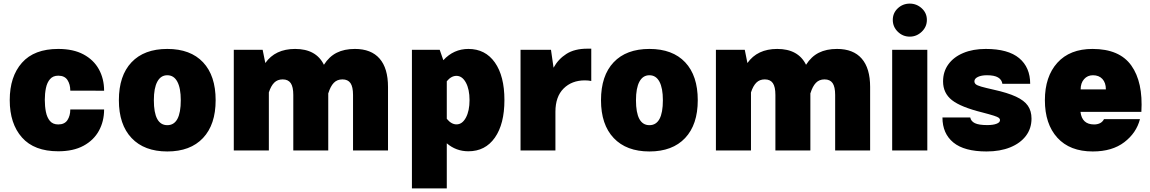

<svg xmlns="http://www.w3.org/2000/svg" viewBox="-20 -830 6345 1059"><path d="M301.3 -560.1Q384.3 -560.1 440.4 -530Q496.6 -500 525.4 -447.8Q554.2 -395.5 554.2 -329.6L367.7 -330.1Q367.7 -364.7 352.1 -388.7Q336.4 -412.6 301.3 -412.6Q272.5 -412.6 256.1 -393.8Q239.7 -375 233.4 -344.5Q227.1 -314 227.1 -279.3Q227.1 -243.7 233.2 -212.9Q239.3 -182.1 255.4 -162.8Q271.5 -143.6 301.3 -143.6Q336.4 -143.6 352.1 -167.7Q367.7 -191.9 367.7 -226.1H554.2Q554.2 -161.1 525.6 -108.9Q497.1 -56.6 440.7 -26.1Q384.3 4.4 301.3 4.4Q168.5 4.4 101.1 -71.8Q33.7 -147.9 33.7 -277.8Q33.7 -407.7 101.1 -483.9Q168.5 -560.1 301.3 -560.1Z M902.8 -560.1Q1030.8 -560.1 1100.1 -486.3Q1169.4 -412.6 1169.4 -277.3Q1169.4 -142.6 1099.6 -68.6Q1029.8 5.4 902.8 5.4Q775.9 5.4 705.8 -68.6Q635.7 -142.6 635.7 -277.3Q635.7 -412.6 705.3 -486.3Q774.9 -560.1 902.8 -560.1ZM902.8 -415Q866.7 -415 847.7 -379.6Q828.6 -344.2 828.6 -277.3Q828.6 -139.6 902.8 -139.6Q977.1 -139.6 977.1 -277.3Q977.1 -344.2 958 -379.6Q939 -415 902.8 -415Z M1269.5 -555.2H1428.7L1443.4 -482.4Q1498 -560.1 1607.9 -560.1Q1723.6 -560.1 1766.6 -472.7Q1795.4 -518.1 1837.2 -539.1Q1878.9 -560.1 1937.5 -560.1Q2027.3 -560.1 2073.7 -506.8Q2120.1 -453.6 2120.1 -350.6V0H1927.2V-306.2Q1927.2 -351.1 1913.1 -371.6Q1898.9 -392.1 1868.7 -392.1Q1839.4 -392.1 1821 -373Q1802.7 -354 1791 -315.9H1790.5V0H1597.7V-306.2Q1597.7 -351.1 1583.5 -371.6Q1569.3 -392.1 1539.1 -392.1Q1510.7 -392.1 1492.7 -374.3Q1474.6 -356.4 1462.9 -320.3V0H1269.5Z M2252 -555.2H2405.3L2425.3 -498Q2482.4 -560.1 2563.5 -560.1Q2656.7 -560.1 2709.5 -485.4Q2762.2 -410.6 2762.2 -278.3Q2762.2 -146 2709.5 -70.8Q2656.7 4.4 2563.5 4.4Q2495.6 4.4 2444.3 -39.6V209H2252ZM2497.6 -411.6Q2468.8 -411.6 2444.3 -381.8V-174.8Q2469.2 -144 2498 -144Q2529.8 -144 2549.8 -181.4Q2569.8 -218.8 2569.8 -277.8Q2569.8 -337.4 2549.6 -374.5Q2529.3 -411.6 2497.6 -411.6Z M2851.1 -555.2H3019L3033.2 -456.5Q3059.1 -503.9 3104.2 -532.7Q3149.4 -561.5 3219.2 -561.5H3241.2V-383.3Q3224.6 -386.7 3206.1 -386.7Q3133.8 -386.7 3088.6 -341.8Q3043.5 -296.9 3043.5 -213.4V0H2851.1Z M3562 -560.1Q3689.9 -560.1 3759.3 -486.3Q3828.6 -412.6 3828.6 -277.3Q3828.6 -142.6 3758.8 -68.6Q3689 5.4 3562 5.4Q3435.1 5.4 3365 -68.6Q3294.9 -142.6 3294.9 -277.3Q3294.9 -412.6 3364.5 -486.3Q3434.1 -560.1 3562 -560.1ZM3562 -415Q3525.9 -415 3506.8 -379.6Q3487.8 -344.2 3487.8 -277.3Q3487.8 -139.6 3562 -139.6Q3636.2 -139.6 3636.2 -277.3Q3636.2 -344.2 3617.2 -379.6Q3598.1 -415 3562 -415Z M3928.7 -555.2H4087.9L4102.5 -482.4Q4157.2 -560.1 4267.1 -560.1Q4382.8 -560.1 4425.8 -472.7Q4454.6 -518.1 4496.3 -539.1Q4538.1 -560.1 4596.7 -560.1Q4686.5 -560.1 4732.9 -506.8Q4779.3 -453.6 4779.3 -350.6V0H4586.4V-306.2Q4586.4 -351.1 4572.3 -371.6Q4558.1 -392.1 4527.8 -392.1Q4498.5 -392.1 4480.2 -373Q4461.9 -354 4450.2 -315.9H4449.7V0H4256.8V-306.2Q4256.8 -351.1 4242.7 -371.6Q4228.5 -392.1 4198.2 -392.1Q4169.9 -392.1 4151.9 -374.3Q4133.8 -356.4 4122.1 -320.3V0H3928.7Z M4904.3 -720.2Q4904.3 -758.3 4931.9 -784.2Q4959.5 -810.1 4998 -810.1Q5035.6 -810.1 5064 -784.2Q5092.3 -758.3 5092.3 -720.2Q5092.3 -682.1 5064 -655Q5035.6 -627.9 4998 -627.9Q4959.5 -627.9 4931.9 -655Q4904.3 -682.1 4904.3 -720.2ZM4900.9 -555.2H5094.7V0H4900.9Z M5417 -560.1Q5540.5 -560.1 5601.3 -509.3Q5662.1 -458.5 5662.1 -367.7H5508.8Q5505.4 -390.6 5484.9 -402.8Q5464.4 -415 5423.8 -415Q5393.1 -415 5373.8 -405.8Q5354.5 -396.5 5354.5 -381.8Q5354.5 -372.1 5361.8 -365.5Q5369.1 -358.9 5391.8 -352.3Q5414.6 -345.7 5460.4 -335.4Q5537.6 -318.4 5583.5 -297.1Q5629.4 -275.9 5649.4 -246.8Q5669.4 -217.8 5669.4 -175.8Q5669.4 -121.6 5638.7 -80.8Q5607.9 -40 5552 -17.3Q5496.1 5.4 5421.4 5.4Q5298.8 5.4 5238.5 -43.9Q5178.2 -93.3 5178.2 -182.1H5331.5Q5335.4 -161.1 5357.2 -150.6Q5378.9 -140.1 5425.3 -140.1Q5458 -140.1 5476.8 -147.5Q5495.6 -154.8 5495.6 -167Q5495.6 -174.8 5489.3 -179.9Q5482.9 -185.1 5461.9 -191.9Q5440.9 -198.7 5397.5 -210Q5279.3 -239.3 5230.5 -277.8Q5181.6 -316.4 5181.6 -380.9Q5181.6 -435.1 5210.9 -475.3Q5240.2 -515.6 5293.2 -537.8Q5346.2 -560.1 5417 -560.1Z M5939.5 -212.9Q5947.8 -143.6 6014.6 -143.6Q6033.2 -143.6 6047.4 -150.6Q6061.5 -157.7 6069.3 -172.9H6267.6Q6248 -96.7 6181.2 -45.7Q6114.3 5.4 6007.3 5.4Q5880.9 5.4 5812 -70.3Q5743.2 -146 5743.2 -277.3Q5743.2 -407.7 5812 -483.9Q5880.9 -560.1 6005.9 -560.1Q6154.8 -560.1 6220 -468.5Q6285.2 -377 6275.4 -212.9ZM5940.4 -336.9H6079.6Q6079.6 -373.5 6060.5 -394.3Q6041.5 -415 6008.3 -415Q5978.5 -415 5959.5 -393.6Q5940.4 -372.1 5940.4 -336.9Z"/></svg>

Font: Estedad-FD Black
Style: Regular
Weight: 900
Designer: Amin Abedi
Version: Version 7.3